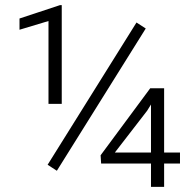

<svg xmlns="http://www.w3.org/2000/svg" viewBox="-20 -730 765 750"><path d="M221.2 -324.2H169.4V-647.9L56.2 -613.8V-657.7L214.4 -710H221.2ZM202.1 -63 166 -86.4 513.2 -642.1 549.3 -618.7ZM621.1 -134.3H683.1V-91.3H621.1V0H569.8V-91.3H375L373 -123.5L566.9 -385.3H621.1ZM428.7 -134.3H569.8V-321.8L554.7 -297.4Z"/></svg>

Font: Roboto-Light
Style: Regular
Weight: 300
Designer: Google
Version: Version 2.137; 2017